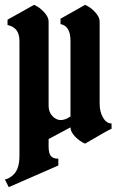

<svg xmlns="http://www.w3.org/2000/svg" viewBox="-30 -591 480 790"><path d="M260 -112V-423Q260 -484 219 -492V-514L320 -571Q342 -562 361 -541.5Q380 -521 380 -503V-164Q380 -131 394 -107Q408 -83 429 -83V-61Q422 -60 320 0Q297 -10 278.5 -29.5Q260 -49 260 -67L170 -19V12Q170 39 179 50.5Q188 62 210 62V90Q7 179 6 179L-10 147Q-2 147 9.5 140Q21 133 29 124Q50 100 50 51V-423Q50 -478 1 -488V-510L110 -571Q132 -562 151 -541.5Q170 -521 170 -503V-156Q170 -130 185.5 -113.5Q201 -97 220 -97Q239 -97 260 -112Z"/></svg>

Font: Pirata One
Style: Regular
Weight: 400
Designer: Rodrigo Fuenzalida, Nicolas Massi
Foundry: Rodrigo Fuenzalida, Nicolas Massi
Version: Version 1.001